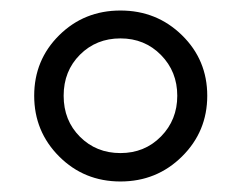

<svg xmlns="http://www.w3.org/2000/svg" viewBox="-20 -726 459 365"><path d="M326 -428.5Q278 -381 209 -381Q140 -381 92.5 -428.5Q45 -476 45 -544Q45 -612 92.5 -659Q140 -706 209 -706Q278 -706 326 -659Q374 -612 374 -544Q374 -476 326 -428.5ZM132 -466Q163 -435 209 -435Q255 -435 286 -466.5Q317 -498 317 -544Q317 -590 286 -621.5Q255 -653 209 -653Q163 -653 132 -622Q101 -591 101 -544Q101 -497 132 -466Z"/></svg>

Font: false
Style: Regular
Weight: 500
Designer: Julieta Ulanovsky
Foundry: Julieta Ulanovsky
Version: Version 7.222;hotconv 1.0.109;makeotfexe 2.5.65596